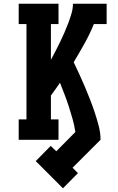

<svg xmlns="http://www.w3.org/2000/svg" viewBox="-20 -755 640 1037"><path d="M320 262 173 115 254 33 284 62 387 -42Q382 -77 372.5 -110.5Q363 -144 352.5 -177Q342 -210 329.5 -242.5Q317 -275 304 -308Q292 -290 279.5 -273Q267 -256 255 -239V-110H296V0H81V-110H123V-625H81V-735H296V-625H255V-432Q268 -456 280.5 -480Q293 -504 305 -529Q317 -554 328 -579Q339 -604 348.5 -629.5Q358 -655 366 -681.5Q374 -708 374 -735H556V-625H487Q465 -571 436.5 -520Q408 -469 378 -419Q394 -386 409.5 -352Q425 -318 439.5 -284Q454 -250 467.5 -215Q481 -180 492.5 -145Q504 -110 513.5 -73.5Q523 -37 523 0L372 151L401 180Z"/></svg>

Font: Iosevka Curly Slab XBdEx
Style: Regular
Weight: 800
Width: 7
Monospace: yes
Designer: Belleve Invis
Foundry: Belleve Invis
Version: Version 11.0.0; ttfautohint (v1.8.3)